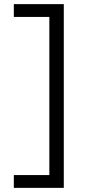

<svg xmlns="http://www.w3.org/2000/svg" viewBox="-20 -720 414 930"><path d="M47 190V128H219V-638H47V-700H289V190Z"/></svg>

Font: Lexend Light
Style: Regular
Weight: 300
Designer: Bonnie Shaver-Troup, Thomas Jockin
Foundry: Lexend
Version: Version 1.007; ttfautohint (v1.8.3)